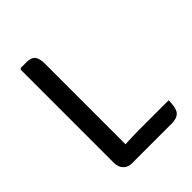

<svg xmlns="http://www.w3.org/2000/svg" viewBox="-197 -795 904 904"><g transform="rotate(-45 255.0 -343.0)"><path d="M192.5 1H150.5Q125 1 108.5 -15.5Q92 -32 92 -62.5V-681L98 -687H137Q168 -687 180.2 -671.2Q192.5 -655.5 192.5 -622.5ZM482.5 -87Q482.5 -35.5 466.8 -17.2Q451 1 415 1H150.5L99 -73.5Q143 -80.5 192.2 -83.8Q241.5 -87 281 -87Z"/></g></svg>

Font: Signika Negative
Style: Regular
Weight: 400
Designer: Anna Giedry
Foundry: Anna Giedry
Version: Version 2.001